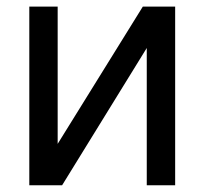

<svg xmlns="http://www.w3.org/2000/svg" viewBox="-20 -550 607 570"><path d="M404 -530.4H500V0H415.7V-407.5L164.4 0H67V-530.4H151.2V-122.9Z"/></svg>

Font: Pretendard Variable
Style: Regular
Weight: 400
Designer: Base glyphs from Inter by Rasmus Andersson; Hangul glyphs from Noto Sans CJK(Source Han Sans) by Jang Soo-young and Kang
Foundry: Kil Hyung-jin
Version: Version 1.100;FEAKit 1.0